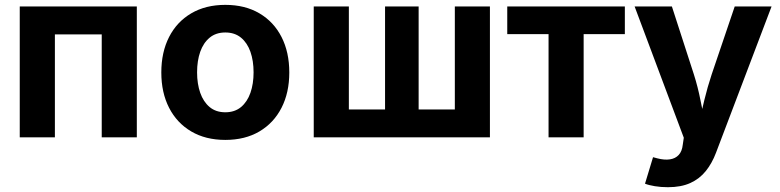

<svg xmlns="http://www.w3.org/2000/svg" viewBox="-20 -573 3254 801"><path d="M550.8 -545.9V0H404.4V-429.5H209V0H62.4V-545.9Z M920 10.7Q837.9 10.7 777.9 -24.6Q717.9 -59.9 685.4 -123.3Q653 -186.6 653 -270.6Q653 -355.2 685.4 -418.7Q717.9 -482.2 777.9 -517.4Q837.9 -552.7 920 -552.7Q1002.3 -552.7 1062.2 -517.4Q1122 -482.2 1154.5 -418.7Q1186.9 -355.2 1186.9 -270.6Q1186.9 -186.6 1154.5 -123.3Q1122 -59.9 1062.2 -24.6Q1002.3 10.7 920 10.7ZM920 -104.6Q959.1 -104.6 985.4 -126.3Q1011.6 -148.1 1024.8 -185.8Q1037.9 -223.5 1037.9 -271.1Q1037.9 -319.2 1024.8 -356.8Q1011.6 -394.3 985.4 -415.9Q959.1 -437.5 920 -437.5Q880.8 -437.5 854.7 -415.9Q828.5 -394.3 815.3 -356.9Q802.2 -319.5 802.2 -271.1Q802.2 -223.5 815.3 -185.8Q828.5 -148.1 854.7 -126.3Q880.8 -104.6 920 -104.6Z M1288.9 -545.9H1435.4V-116.4H1586.4V-545.9H1726.5V-116.4H1877.5V-545.9H2023.9V0H1288.9Z M2268.5 0V-430.6H2096.2V-545.9H2586.8V-430.6H2414.9V0Z M2670.9 193.3 2704.4 82.8 2722.4 87.6Q2752.2 95.3 2774.9 91.8Q2797.7 88.4 2811.6 73.3Q2825.5 58.1 2828.4 30.9L2832.7 1.6L2627.6 -545.9H2783.1L2874.8 -262.5Q2891.8 -208.8 2902.2 -155.2Q2912.7 -101.6 2926.1 -43.1H2892Q2905.4 -101.6 2918.4 -155.6Q2931.5 -209.6 2949 -262.5L3045.1 -545.9H3198.8L2967 64.4Q2950.4 108.4 2924.4 140.7Q2898.5 173 2859.9 190.5Q2821.4 208 2766.5 208Q2737.5 208 2712 203.8Q2686.4 199.6 2670.9 193.3Z"/></svg>

Font: Adwaita Sans
Style: Regular
Weight: 400
Designer: Rasmus Andersson
Foundry: rsms
Version: Version 4.001;git-9221beed3